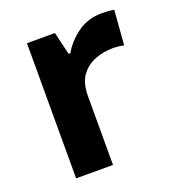

<svg xmlns="http://www.w3.org/2000/svg" viewBox="-107 -643 668 729"><g transform="rotate(-20 227.0 -278.0)"><path d="M383 -556Q394 -556 409 -555Q424 -554 433 -552L422 -412Q415 -414 401.5 -415.5Q388 -417 378 -417Q340 -417 305 -403.5Q270 -390 248.5 -360Q227 -330 227 -278V0H78V-546H191L213 -454H220Q244 -496 286 -526Q328 -556 383 -556Z"/></g></svg>

Font: RS Noto Sans
Style: Bold
Weight: 700
Designer: Monotype Design Team
Foundry: Monotype Imaging Inc.
Version: Version 3.10